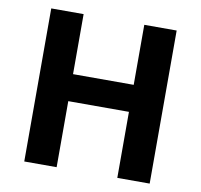

<svg xmlns="http://www.w3.org/2000/svg" viewBox="-79 -798 924 882"><g transform="rotate(10 382.5 -357.0)"><path d="M675 0H524V-308H241V0H90V-714H241V-434H524V-714H675Z"/></g></svg>

Font: Noto Sans Armenian
Style: Bold
Weight: 700
Version: Version 2.007